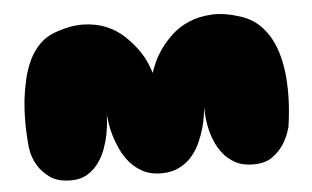

<svg xmlns="http://www.w3.org/2000/svg" viewBox="-43 -584 1080 665"><g transform="rotate(-5 497.0 -251.5)"><path d="M813 -500Q850 -488 875 -465Q900 -442 916 -412Q932 -382 940.5 -347.5Q949 -313 952 -279Q959 -199 945 -105Q936 -71 919 -45Q904 -22 879 -4Q854 14 813 14Q776 14 750.5 0Q725 -14 708 -35.5Q691 -57 681 -82.5Q671 -108 666.5 -131.5Q662 -155 661 -173Q660 -191 660 -197Q659 -189 656.5 -170Q654 -151 647.5 -127.5Q641 -104 629.5 -78Q618 -52 600 -31Q582 -10 555.5 3.5Q529 17 493 17Q456 17 429.5 3Q403 -11 384.5 -32.5Q366 -54 354 -80Q342 -106 335 -130Q328 -154 325.5 -173.5Q323 -193 322 -201Q322 -195 320.5 -176.5Q319 -158 314.5 -134Q310 -110 300.5 -84Q291 -58 275 -36Q259 -14 235.5 0Q212 14 179 14Q133 14 106 -5.5Q79 -25 65 -49Q48 -76 43 -112Q34 -205 43 -283Q47 -316 55 -350Q63 -384 77 -413.5Q91 -443 112.5 -465.5Q134 -488 165 -500Q221 -521 266.5 -520Q312 -519 347.5 -504Q383 -489 409 -464.5Q435 -440 453 -414.5Q471 -389 480.5 -366Q490 -343 493 -332Q496 -343 505.5 -365Q515 -387 532 -411.5Q549 -436 574 -459.5Q599 -483 634 -498Q669 -513 713 -515.5Q757 -518 813 -500Z"/></g></svg>

Font: Sniglet
Style: ExtraBold
Weight: 800
Version: Version 2.000; ttfautohint (v0.95) -l 8 -r 50 -G 200 -x 14 -